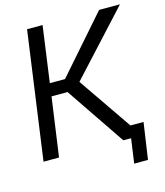

<svg xmlns="http://www.w3.org/2000/svg" viewBox="-127 -837 926 1076"><g transform="rotate(-15 335.5 -299.5)"><path d="M29 0H119L167 -342H260L492 0H537L517 142H597L628 -70H552L339 -380L671 -741H550L265 -416H177L222 -741H132Z"/></g></svg>

Font: Cheyenne Sans
Style: Italic
Weight: 400
Italic angle: -8.13011°
Designer: The Public Sans project authors (U.S. Web Design System), Libre Franklin designed by Pablo Impallari and Rodrigo Fuenzal
Foundry: The Cheyenne Sans Project Authors
Version: Version 2.007